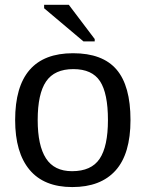

<svg xmlns="http://www.w3.org/2000/svg" viewBox="-20 -756 596 786"><path d="M514.2 -264.6Q514.2 -126 453.1 -58.1Q392.1 9.8 275.9 9.8Q160.2 9.8 101.1 -60.8Q42 -131.3 42 -264.6Q42 -538.1 278.8 -538.1Q399.9 -538.1 457 -471.4Q514.2 -404.8 514.2 -264.6ZM421.9 -264.6Q421.9 -374 389.4 -423.6Q356.9 -473.1 280.3 -473.1Q203.1 -473.1 168.7 -422.6Q134.3 -372.1 134.3 -264.6Q134.3 -160.2 168.2 -107.7Q202.1 -55.2 274.9 -55.2Q354 -55.2 387.9 -106Q421.9 -156.7 421.9 -264.6ZM321.8 -586.4 160.6 -722.2V-736.3H261.7L367.7 -596.2V-586.4Z"/></svg>

Font: TypoPRO Liberation Sans
Style: Regular
Weight: 400
Designer: Steve Matteson
Foundry: Ascender Corporation
Version: Version 2.00.1